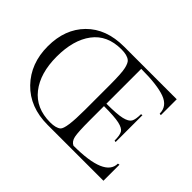

<svg xmlns="http://www.w3.org/2000/svg" viewBox="-136 -964 1228 1228"><g transform="rotate(45 478.5 -350.0)"><path d="M390 -23Q441 -23 464 -42Q491 -65 491 -237V-461Q491 -570 482 -607.5Q473 -645 459 -656Q435 -676 382 -676Q254 -676 188 -588Q122 -500 122 -350Q122 -200 191.5 -111.5Q261 -23 390 -23ZM895 0H391Q229 0 132 -100.5Q35 -201 35 -356.5Q35 -512 128 -606Q221 -700 382 -700H858V-556L846 -558Q846 -625 775.5 -651Q705 -677 560 -677V-362Q656 -362 698 -372Q740 -382 752 -402.5Q764 -423 764 -471L775 -473V-230L764 -232Q764 -281 752 -301Q740 -321 698 -330.5Q656 -340 560 -340V-211Q560 -105 567.5 -70Q575 -35 601 -23Q883 -23 883 -143L895 -145Z"/></g></svg>

Font: Gilda Display
Style: Regular
Weight: 400
Designer: Eduardo Rodriguez Tunni
Foundry: Eduardo Rodriguez Tunni
Version: Version 1.001